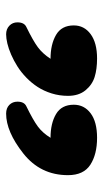

<svg xmlns="http://www.w3.org/2000/svg" viewBox="125 -838 337 627"><g transform="rotate(90 293.5 -524.5)"><path d="M63 -597Q63 -631 91.5 -652Q120 -673 171 -673Q206 -673 231.5 -665Q257 -657 275 -635Q293 -613 293 -578Q293 -550 285 -524.5Q277 -499 264 -479Q251 -459 233.5 -442Q216 -425 197 -413Q178 -401 158.5 -392.5Q139 -384 122 -380Q105 -376 92 -376Q75 -376 64 -386.5Q53 -397 53 -413Q53 -435 68 -442Q113 -464 134 -479.5Q155 -495 172 -521Q125 -521 94 -539Q63 -557 63 -597ZM322 -597Q322 -631 350 -652Q378 -673 430 -673Q484 -673 518 -651Q552 -629 552 -578Q552 -488 481 -432Q410 -376 351 -376Q333 -376 322.5 -386.5Q312 -397 312 -413Q312 -435 327 -442Q372 -464 393 -479.5Q414 -495 430 -521Q383 -521 352.5 -539Q322 -557 322 -597Z"/></g></svg>

Font: Coiny 2.0
Style: Regular
Weight: 400
Version: Version 1.001 July 11, 2018